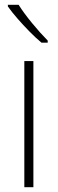

<svg xmlns="http://www.w3.org/2000/svg" viewBox="-20 -785 242 805"><path d="M120 0H82V-529H120ZM58 -765Q80 -730 115 -687.5Q150 -645 180 -615V-606H154Q130 -626 103.5 -653Q77 -680 53 -707.5Q29 -735 13 -758V-765Z"/></svg>

Font: Noto Sans Sinhala UI SemiCondensed ExtraLight
Style: Regular
Weight: 200
Width: 4
Designer: Jelle Bosma - Monotype Design Team
Foundry: Monotype Imaging Inc.
Version: Version 2.006; ttfautohint (v1.8.4.7-5d5b)